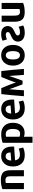

<svg xmlns="http://www.w3.org/2000/svg" viewBox="1899 -2498 806 4645"><g transform="rotate(-90 2302.5 -175.0)"><path d="M508 0H361V-279Q361 -319 360.5 -336Q360 -353 355.5 -379.5Q351 -406 342 -417Q333 -428 315 -437Q297 -446 270 -446Q229 -446 198 -437V0H50V-521Q149 -558 276 -558Q337 -558 380.5 -544Q424 -530 448.5 -508.5Q473 -487 486.5 -451.5Q500 -416 504 -382.5Q508 -349 508 -301Z M1080 -237 747 -214Q765 -97 884 -97Q965 -97 1029 -128L1057 -19Q979 20 869 20Q737 20 667.5 -57Q598 -134 598 -265Q598 -398 668 -474Q738 -550 847 -550Q950 -550 1010.5 -491Q1071 -432 1078 -318Q1080 -274 1080 -237ZM938 -323Q935 -442 845 -442Q798 -442 770.5 -406.5Q743 -371 742 -307Z M1655 -267Q1655 -137 1589.5 -60Q1524 17 1412 17Q1354 17 1318 0V208H1171V-513Q1261 -549 1382 -549Q1508 -549 1581.5 -474.5Q1655 -400 1655 -267ZM1506 -265Q1506 -439 1381 -439Q1338 -439 1318 -432V-107Q1350 -92 1385 -92Q1506 -92 1506 -265Z M2217 -237 1884 -214Q1902 -97 2021 -97Q2102 -97 2166 -128L2194 -19Q2116 20 2006 20Q1874 20 1804.5 -57Q1735 -134 1735 -265Q1735 -398 1805 -474Q1875 -550 1984 -550Q2087 -550 2147.5 -491Q2208 -432 2215 -318Q2217 -274 2217 -237ZM2075 -323Q2072 -442 1982 -442Q1935 -442 1907.5 -406.5Q1880 -371 1879 -307Z M2958 0H2813L2788 -357L2774 -317L2674 -33H2584L2480 -317Q2468 -355 2467 -357Q2447 -131 2442 0H2298Q2322 -309 2349 -547H2493Q2578 -351 2615 -238Q2617 -230 2620 -219.5Q2623 -209 2625 -202.5Q2627 -196 2628 -193Q2630 -194 2643 -238Q2675 -336 2763 -547H2907Q2935 -311 2958 0Z M3038 -265Q3038 -392 3106 -471Q3174 -550 3288 -550Q3404 -550 3471.5 -471.5Q3539 -393 3539 -265Q3539 -137 3472 -58.5Q3405 20 3289 20Q3173 20 3105.5 -58.5Q3038 -137 3038 -265ZM3289 -438Q3237 -438 3211.5 -391Q3186 -344 3186 -266Q3186 -188 3211.5 -142Q3237 -96 3289 -96Q3341 -96 3365.5 -142Q3390 -188 3390 -266Q3390 -344 3365 -391Q3340 -438 3289 -438Z M3619 -144Q3619 -201 3650.5 -239.5Q3682 -278 3754 -310Q3809 -332 3829.5 -348Q3850 -364 3850 -390Q3850 -413 3831.5 -426Q3813 -439 3782 -439Q3730 -439 3672 -411L3640 -515Q3710 -550 3804 -550Q3894 -550 3944.5 -507Q3995 -464 3995 -394Q3995 -332 3958 -292Q3921 -252 3849 -222Q3805 -204 3786.5 -188Q3768 -172 3768 -148Q3768 -123 3788.5 -109Q3809 -95 3845 -95Q3914 -95 3978 -129Q3985 -102 4010 -16Q3936 20 3831 20Q3734 20 3676.5 -24Q3619 -68 3619 -144Z M4555 -19Q4467 19 4329 19Q4204 19 4152 -41.5Q4100 -102 4100 -219V-539H4247V-262Q4247 -226 4248 -205Q4249 -184 4254 -160.5Q4259 -137 4268.5 -124.5Q4278 -112 4294.5 -104Q4311 -96 4336 -96Q4380 -96 4407 -107V-539H4555Z"/></g></svg>

Font: Repo
Style: Bold
Weight: 700
Designer: Stefan Peev
Foundry: Context Ltd
Version: Version 001.000